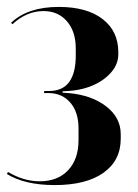

<svg xmlns="http://www.w3.org/2000/svg" viewBox="-20 -525 399 555"><path d="M138 10Q52 10 0 -22L3 -28Q48 -1 95 -1Q147 -1 177 -33Q207 -65 207 -120V-154Q207 -200 184 -227.5Q161 -255 122 -256H107L108 -262H122Q161 -262 180 -288Q199 -314 199 -364V-385Q199 -434 173.5 -463.5Q148 -493 106 -493Q57 -493 16 -455L12 -459Q60 -505 150 -505Q231 -505 276.5 -470Q322 -435 322 -374V-368Q322 -347 311 -329Q300 -311 280.5 -296.5Q261 -282 235 -273Q209 -264 178 -262L161 -261V-257L178 -256Q245 -250 287 -217.5Q329 -185 329 -137V-124Q329 -61 279 -25.5Q229 10 138 10Z"/></svg>

Font: Moniqa Black Display
Style: Regular
Weight: 900
Designer: Rajesh Rajput
Foundry: Rajesh Rajput
Version: Version 1.000